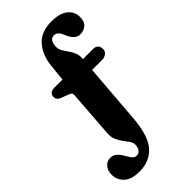

<svg xmlns="http://www.w3.org/2000/svg" viewBox="-344 -813 1127 1127"><g transform="rotate(-45 220.0 -249.0)"><path d="M319 -458.5V-457H402Q422.5 -457 433.5 -447Q444.5 -437 444.5 -414Q444.5 -396.5 429.8 -385.2Q415 -374 394 -374H312L282.5 -1.5Q271.5 134.5 221.2 189.8Q171 245 88 245Q21 245 -10.5 215Q-42 185 -42 142.5Q-42 108.5 -24 87.2Q-6 66 23 66Q50 66 67 85.5Q77 95 84.2 106.5Q91.5 118 98 129.5Q108.5 148 118.2 157.5Q128 167 142.5 167Q159.5 167 170.2 153Q181 139 181.5 113Q181.5 98.5 170.2 82.5Q159 66.5 144.8 47.5Q130.5 28.5 120.5 5.5Q110.5 -17.5 112.5 -47L134 -341Q135.5 -358 125.5 -363.2Q115.5 -368.5 90.5 -378L66.5 -387Q39.5 -397.5 39.5 -422Q39.5 -437.5 49.8 -447.2Q60 -457 79.5 -457H149L160 -563.5Q168.5 -643 213.5 -693.8Q258.5 -744.5 344 -744.5Q412 -744.5 447 -716.8Q482 -689 482 -644.5Q482 -606 461.5 -588.2Q441 -570.5 409.5 -570.5Q382.5 -570.5 361.5 -599Q355 -608 350 -618.5Q345 -629 340 -640.5Q332 -659.5 321 -668Q310 -676.5 297.5 -676.5Q261 -676.5 258 -622Q257.5 -600.5 267.5 -583.2Q277.5 -566 290.5 -548.2Q303.5 -530.5 312.5 -509.2Q321.5 -488 319 -458.5Z"/></g></svg>

Font: Fraunces 144pt SuperSoft
Style: Bold
Weight: 700
Version: Version 1.000;[b76b70a41]